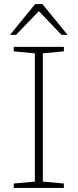

<svg xmlns="http://www.w3.org/2000/svg" viewBox="-20 -930 384 950"><path d="M296 -22V0H48V-22L152.5 -31.5V-666L48 -676V-698H296V-676L192 -666V-31.5ZM164.5 -883H180L59.5 -757.5H29.5L154 -910H189.5L314.5 -757.5H284.5Z"/></svg>

Font: Newsreader 9pt ExtraLight
Style: Regular
Weight: 250
Designer: Hugues Gentile
Foundry: Production Type
Version: Version 1.003